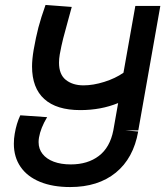

<svg xmlns="http://www.w3.org/2000/svg" viewBox="-20 -749 668 776"><path d="M109.5 -480.5Q109.5 -508.5 116 -547.5Q125 -598.5 135.2 -637.8Q145.5 -677 164 -729L270 -721L255.5 -668Q243 -623.5 235.5 -594Q228 -564.5 221.5 -529Q218.5 -511 218.5 -495.5Q218.5 -448 246.2 -426Q274 -404 317.5 -404Q356.5 -404 401.2 -418Q446 -432 479 -455L527 -725H628L539 -222H486L538.5 -217.5Q519.5 -109.5 448 -51.2Q376.5 7 263.5 7Q193 7 141.8 -14Q90.5 -35 63.2 -74.5Q36 -114 36 -168Q36 -189 39.5 -208.5Q46.5 -250 62 -283L170.5 -275.5Q144 -231.5 137.5 -192.5Q136 -183.5 136 -174.5Q136 -147 152 -126.8Q168 -106.5 197.2 -95.5Q226.5 -84.5 266 -84.5Q334.5 -84.5 379.5 -118.8Q424.5 -153 438 -222L457.5 -332.5Q388 -304 304.5 -304Q208.5 -304 159 -348.8Q109.5 -393.5 109.5 -480.5Z"/></svg>

Font: JuliaMono SemiBoldItalic
Style: Regular
Weight: 600
Italic angle: -9°
Monospace: yes
Designer: cormullion
Foundry: corm
Version: Version 0.049; ttfautohint (v1.8.4)